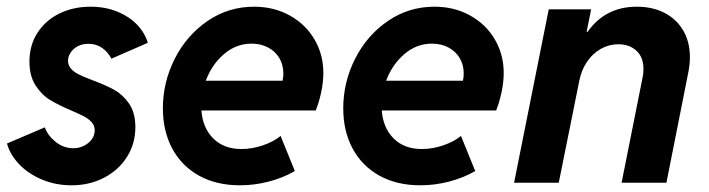

<svg xmlns="http://www.w3.org/2000/svg" viewBox="-20 -551 2138 579"><path d="M1 -118.2 115.2 -167Q124 -142.1 147.9 -123Q171.9 -104 201.2 -104Q218.8 -104 233.6 -111.6Q248.5 -119.1 257.1 -131.3Q265.6 -143.6 265.6 -157.7Q265.6 -171.9 256.6 -182.1Q247.6 -192.4 233.9 -199.7Q220.2 -207 194.8 -217.8Q155.8 -234.4 130.6 -249.8Q105.5 -265.1 87.2 -293.5Q68.8 -321.8 68.8 -365.2Q68.8 -414.6 93 -452.1Q117.2 -489.7 159.2 -510.3Q201.2 -530.8 252.9 -530.8Q297.4 -530.8 333.7 -515.9Q370.1 -501 393.6 -476.3Q417 -451.7 425.8 -421.9L315.9 -374Q306.2 -393.6 288.3 -406.2Q270.5 -418.9 246.6 -418.9Q228.5 -418.9 214.6 -411.6Q200.7 -404.3 192.9 -392.3Q185.1 -380.4 185.1 -367.7Q185.1 -353.5 194.6 -343.3Q204.1 -333 218.8 -325.9Q233.4 -318.8 258.8 -309.1Q298.8 -294.4 324.7 -280Q350.6 -265.6 369.4 -238.3Q388.2 -210.9 388.2 -167.5Q388.2 -117.7 362.8 -77.6Q337.4 -37.6 293.5 -14.9Q249.5 7.8 195.8 7.8Q148.4 7.8 107.2 -9.3Q65.9 -26.4 38.1 -55.4Q10.3 -84.5 1 -118.2Z M471.2 -224.6Q471.2 -303.2 507.1 -374Q543 -444.8 606 -487.8Q668.9 -530.8 746.1 -530.8Q806.2 -530.8 854 -504.2Q901.9 -477.5 928.5 -431.9Q955.1 -386.2 955.1 -331.1Q955.1 -303.2 948.5 -272.5Q941.9 -241.7 932.1 -217.8H587.4Q591.3 -165 623.3 -133.3Q655.3 -101.6 708 -101.6Q740.7 -101.6 773.2 -112.8Q805.7 -124 826.2 -141.1L869.1 -35.2Q833.5 -14.6 790.5 -3.4Q747.6 7.8 703.6 7.8Q632.3 7.8 579.8 -21.5Q527.3 -50.8 499.3 -103.3Q471.2 -155.8 471.2 -224.6ZM832 -307.6Q834.5 -317.4 834.5 -329.1Q834.5 -355.5 822.3 -376Q810.1 -396.5 788.1 -408Q766.1 -419.4 738.8 -419.4Q692.4 -419.4 655.5 -387.9Q618.7 -356.4 600.6 -307.6Z M1015.1 -224.6Q1015.1 -303.2 1051 -374Q1086.9 -444.8 1149.9 -487.8Q1212.9 -530.8 1290 -530.8Q1350.1 -530.8 1397.9 -504.2Q1445.8 -477.5 1472.4 -431.9Q1499 -386.2 1499 -331.1Q1499 -303.2 1492.4 -272.5Q1485.8 -241.7 1476.1 -217.8H1131.3Q1135.3 -165 1167.2 -133.3Q1199.2 -101.6 1252 -101.6Q1284.7 -101.6 1317.1 -112.8Q1349.6 -124 1370.1 -141.1L1413.1 -35.2Q1377.4 -14.6 1334.5 -3.4Q1291.5 7.8 1247.6 7.8Q1176.3 7.8 1123.8 -21.5Q1071.3 -50.8 1043.2 -103.3Q1015.1 -155.8 1015.1 -224.6ZM1376 -307.6Q1378.4 -317.4 1378.4 -329.1Q1378.4 -355.5 1366.2 -376Q1354 -396.5 1332 -408Q1310.1 -419.4 1282.7 -419.4Q1236.3 -419.4 1199.5 -387.9Q1162.6 -356.4 1144.5 -307.6Z M1634.8 -522.9H1762.7L1749 -455.1H1752Q1805.7 -530.8 1900.4 -530.8Q1948.2 -530.8 1984.4 -512Q2020.5 -493.2 2040.5 -458.7Q2060.5 -424.3 2060.5 -378.9Q2060.5 -358.4 2056.2 -335.4L1989.7 0H1854.5L1918 -318.4Q1920.4 -329.6 1920.4 -343.3Q1920.4 -378.4 1899.4 -397.9Q1878.4 -417.5 1844.7 -417.5Q1816.4 -417.5 1791.7 -403.6Q1767.1 -389.6 1750.2 -364.7Q1733.4 -339.8 1727.1 -308.1L1665 0H1530.3Z"/></svg>

Font: Reddit Sans Chocolate
Style: Bold Italic
Weight: 700
Italic angle: -11.25°
Designer: Stephen Hutchings
Version: Version 1.013